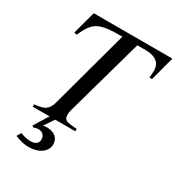

<svg xmlns="http://www.w3.org/2000/svg" viewBox="-202 -780 1038 1125"><g transform="rotate(30 316.5 -218.0)"><path d="M179 0 119 96 128 104C142 99 150 97 160 97C187 97 206 115 206 141C206 167 187 182 153 182C132 182 115 178 85 167L68 196C110 212 133 217 161 217C231 217 280 181 280 131C280 89 248 63 198 63C189 63 183 64 173 66L217 0H353V-16L318 -19C277 -23 265 -31 265 -62C265 -84 273 -107 279 -128L416 -618H474C539 -618 575 -590 575 -537C575 -524 574 -508 572 -491L589 -489L633 -653H101L59 -498L77 -494C125 -602 157 -618 315 -618L172 -91C157 -37 134 -22 65 -16V0Z"/></g></svg>

Font: XITS
Style: Italic
Weight: 400
Italic angle: -16.33°
Designer: MicroPress Inc., with final additions and corrections provided by Coen Hoffman, Elsevier (retired)
Version: Version 1.107